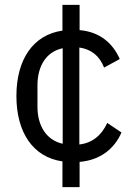

<svg xmlns="http://www.w3.org/2000/svg" viewBox="-20 -650 554 784"><path d="M305 114V11C389 4 447 -42 476 -109L418 -148C394 -96 356 -66 304 -60V-456C353 -449 387 -421 405 -374L469 -409C441 -473 388 -520 305 -527V-630H235V-525C116 -508 47 -408 47 -258C47 -109 115 -8 235 9V114ZM133 -214V-302C133 -379 168 -439 236 -453V-63C168 -78 133 -138 133 -214Z"/></svg>

Font: IBM Plex Thai Looped
Style: Regular
Weight: 400
Designer: Mike Abbink, Paul van der Laan, Pieter van Rosmalen, Ben Mitchell, Mark Frömberg
Foundry: Bold Monday
Version: Version 1.0